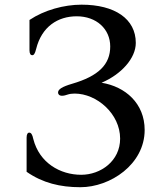

<svg xmlns="http://www.w3.org/2000/svg" viewBox="-20 -782 702 814"><path d="M92.8 -53.7C160.6 -6.3 235.4 11.7 320.8 11.7C447.8 11.7 593.3 -85.4 593.3 -231C593.3 -343.8 511.2 -415 410.6 -431.2C494.1 -466.8 555.7 -534.7 555.7 -600.1C555.7 -702.1 466.8 -762.2 325.7 -762.2C251.5 -762.2 167.5 -739.3 105 -697.3V-568.8C105 -553.7 110.4 -547.9 116.2 -547.9C123 -547.9 127.9 -552.7 133.3 -574.7C156.7 -668.9 225.1 -712.9 305.2 -712.9C388.7 -712.9 447.3 -659.2 447.3 -585C447.3 -508.8 397.9 -459.5 285.6 -426.8C242.7 -414.1 226.1 -403.3 226.1 -389.6C226.1 -382.3 231.4 -376 243.2 -376C251 -376 260.7 -378.9 266.1 -380.9C274.9 -383.8 285.2 -385.3 296.4 -385.3C390.1 -385.3 489.3 -299.8 489.3 -194.3C489.3 -99.6 407.2 -41 324.2 -41C235.8 -41 147 -90.8 121.1 -192.9C117.2 -211.9 111.8 -219.7 104 -219.7C97.7 -219.7 92.8 -213.4 92.8 -198.7Z"/></svg>

Font: Stoke
Style: Light
Weight: 300
Designer: Nicole Fally
Foundry: Nicole Fally
Version: Version 1.001